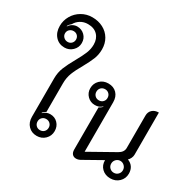

<svg xmlns="http://www.w3.org/2000/svg" viewBox="-198 -1185 1454 1421"><g transform="rotate(30 528.5 -474.5)"><path d="M181 -96V-425Q181 -475 198.5 -518.5Q216 -562 250 -622Q280 -675 295 -712Q310 -749 310 -787Q310 -837 280.5 -867.5Q251 -898 198 -898Q163 -898 135.5 -881Q108 -864 94 -838Q76 -823 68 -807L71 -805Q82 -823 100.5 -833Q119 -843 138 -843Q176 -843 202 -817.5Q228 -792 228 -753Q228 -715 200 -687.5Q172 -660 132 -660Q84 -660 53.5 -694Q23 -728 23 -782Q23 -829 46.5 -869.5Q70 -910 111 -934Q152 -958 201 -958Q253 -958 294 -936.5Q335 -915 358 -876Q381 -837 381 -787Q381 -742 365.5 -703.5Q350 -665 320 -611Q288 -556 272 -515Q256 -474 256 -425V-181Q237 -171 228 -159L231 -156Q242 -168 257.5 -174.5Q273 -181 290 -181Q329 -181 354.5 -154.5Q380 -128 380 -88Q380 -47 351.5 -19Q323 9 281 9Q237 9 209 -20Q181 -49 181 -96ZM178 -754Q178 -774 165 -787Q152 -800 132 -800Q112 -800 98 -787Q84 -774 84 -754Q84 -735 98 -721.5Q112 -708 132 -708Q152 -708 165 -721.5Q178 -735 178 -754ZM329 -88Q329 -108 315.5 -121.5Q302 -135 281 -135Q261 -135 247.5 -121.5Q234 -108 234 -88Q234 -67 247.5 -53.5Q261 -40 281 -40Q302 -40 315.5 -53.5Q329 -67 329 -88Z M573 -43V-403Q591 -411 602 -425L600 -427Q577 -404 540 -404Q502 -404 475.5 -430.5Q449 -457 449 -496Q449 -537 477.5 -565Q506 -593 549 -593Q594 -593 621 -565Q648 -537 648 -490V-67L865 -189Q904 -211 904 -247V-524Q904 -555 924.5 -574Q945 -593 979 -593V-233Q979 -218 972 -203Q965 -188 954 -178Q983 -167 998 -144.5Q1013 -122 1013 -90Q1013 -48 983.5 -19.5Q954 9 910 9Q866 9 837.5 -18.5Q809 -46 810 -89L659 -4Q638 9 618 9Q597 9 585 -4.5Q573 -18 573 -43ZM596 -496Q596 -517 582.5 -530.5Q569 -544 549 -544Q528 -544 514.5 -530.5Q501 -517 501 -496Q501 -476 514.5 -462.5Q528 -449 549 -449Q569 -449 582.5 -462.5Q596 -476 596 -496ZM962 -90Q962 -111 947 -126Q932 -141 912 -141Q891 -141 876.5 -126Q862 -111 862 -90Q862 -69 876.5 -54.5Q891 -40 912 -40Q933 -40 947.5 -54.5Q962 -69 962 -90Z"/></g></svg>

Font: K2D Light
Style: Regular
Weight: 300
Designer: Katatrad Aksorn Co.,Ltd.
Foundry: Cadson Demak Co.,Ltd.
Version: Version 1.000; ttfautohint (v1.6)